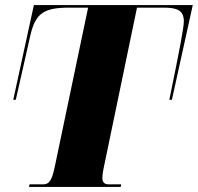

<svg xmlns="http://www.w3.org/2000/svg" viewBox="-20 -734 777 754"><path d="M94 0H454L456 -10H408C391 -10 382 -17 382 -35C382 -46 384 -61 390 -88L518 -704H623C676 -704 701 -693 702 -652C702 -625 687 -548 645 -342H655L737 -714H113L32 -342H42L99 -594C119 -682 152 -704 252 -704H326L194 -74C182 -19 170 -10 148 -10H96Z"/></svg>

Font: Noto Serif Display SemiCondensed Black
Style: Italic
Weight: 900
Width: 4
Italic angle: -12°
Designer: Monotype Design Team
Foundry: Monotype Imaging Inc.
Version: Version 2.009